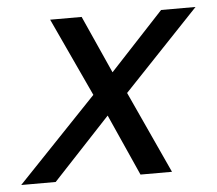

<svg xmlns="http://www.w3.org/2000/svg" viewBox="-90 -546 668 592"><g transform="rotate(-5 243.5 -250.0)"><path d="M-47.5 0 198.3 -257.5 85.8 -500H183.3L263.3 -321.7L429.2 -500H535.8L302.5 -254.2L419.2 0H321.7L236.7 -190L59.2 0Z"/></g></svg>

Font: Funnel Sans
Style: Italic
Weight: 400
Italic angle: -14.036°
Version: Version 1.000; Beta; Release 5; Build 24; ttfautohint (v1.8.